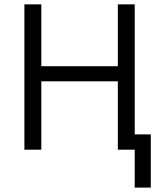

<svg xmlns="http://www.w3.org/2000/svg" viewBox="-20 -683 733 876"><path d="M594.7 -69.8H668V172.9H594.7V0H517.6V-312H168.5V0H91.3V-663.1H168.5V-380.9H517.6V-663.1H594.7Z"/></svg>

Font: Bpm'online Open Sans
Style: Regular
Weight: 400
Foundry: Ascender Corporation
Version: Version 1.10